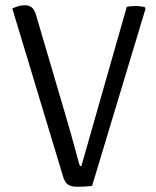

<svg xmlns="http://www.w3.org/2000/svg" viewBox="-20 -709 597 733"><path d="M464 -683Q470.5 -684.5 478.8 -685.2Q487 -686 497 -686Q507 -686 516.5 -684.8Q526 -683.5 532.5 -682L535.5 -675.5L331.5 1Q316.5 2.5 303 3.2Q289.5 4 274.5 4Q251.5 4 239.2 -4.5Q227 -13 220.5 -36L27 -676.5Q38 -682 50.2 -685.5Q62.5 -689 75 -689Q89.5 -689 100.2 -681.5Q111 -674 117.5 -652L236 -249.5Q242.5 -227.5 250.8 -198Q259 -168.5 267.2 -138Q275.5 -107.5 282.5 -82.5Q284 -77.5 285.8 -76Q287.5 -74.5 290.5 -74.5Z"/></svg>

Font: Signika Light
Style: Regular
Weight: 300
Designer: Anna Giedry
Foundry: Anna Giedry
Version: Version 2.000